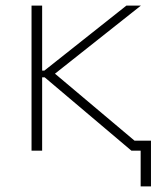

<svg xmlns="http://www.w3.org/2000/svg" viewBox="-20 -540 573 688"><path d="M93 0H131V-263H140L451 0H484V128H521V-36H462L177 -276L485 -520H433L139 -287H131V-520H93Z"/></svg>

Font: Fixel Display ExtraLight
Style: Regular
Weight: 200
Designer: AlfaBravo + MacPaw
Foundry: Kyrylo Tkachov, Marchela Mozhyna, Serhii Makarenko, Maria Weinstein, Zakhar Kryvoshyya
Version: Version 1.211